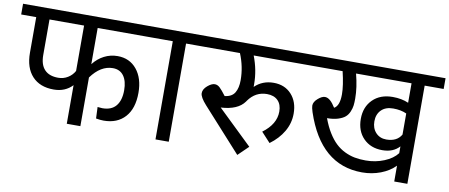

<svg xmlns="http://www.w3.org/2000/svg" viewBox="-83 -939 2799 1196"><g transform="rotate(10 1316.0 -341.0)"><path d="M861.8 -621.1H463.9V-392.1Q493.2 -429.7 532.7 -450Q572.3 -470.2 617.2 -470.2Q693.4 -470.2 738.8 -414.6Q784.2 -358.9 784.2 -267.1Q784.2 -167.5 735.1 -113.3Q686 -59.1 600.1 -59.1Q578.6 -59.1 551.8 -64L548.8 -136.2Q577.1 -133.8 579.1 -133.8Q636.7 -133.8 665.3 -168.7Q693.8 -203.6 693.8 -267.1Q693.8 -325.2 669.9 -358.2Q646 -391.1 601.1 -391.1Q524.4 -391.1 463.9 -308.1V0H377.9V-244.1Q332.5 -195.8 259.8 -195.8Q172.4 -195.8 123.8 -248.3Q75.2 -300.8 75.2 -396V-621.1H-20V-689H861.8ZM274.9 -272.9Q308.1 -272.9 335.4 -289.6Q362.8 -306.2 377.9 -334V-621.1H159.2V-396Q159.2 -335.4 188.5 -304.2Q217.8 -272.9 274.9 -272.9Z M1142.6 -689V-621.1H1022.9V0H939V-621.1H821.8V-689Z M1842.8 -689V-621.1H1450.7Q1484.4 -533.7 1484.4 -445.8V-428.2Q1532.7 -475.1 1603.5 -475.1Q1673.8 -475.1 1716.3 -428.7Q1758.8 -382.3 1758.8 -307.1Q1758.8 -246.6 1728 -193.8Q1697.3 -141.1 1642.6 -101.1L1585.4 -163.1Q1668.5 -224.6 1668.5 -304.2Q1668.5 -349.1 1643.8 -374Q1619.1 -398.9 1574.7 -398.9Q1502.4 -398.9 1457.5 -335.9Q1455.6 -332 1453.6 -330.1Q1412.1 -272 1304.7 -266.1L1522.5 -56.2L1457.5 6.8L1212.4 -264.2Q1172.4 -308.6 1172.4 -334Q1172.4 -358.9 1198 -380.9Q1223.6 -402.8 1243.7 -402.8Q1260.7 -402.8 1275.4 -389.2Q1290 -375.5 1316.4 -340.8Q1361.3 -345.7 1379.4 -375.7Q1397.5 -405.8 1397.5 -455.1Q1397.5 -539.6 1363.8 -621.1H1102.5V-689Z M2652.3 -689V-621.1H2532.2V0H2449.2V-100.1Q2413.1 -63 2358.2 -42Q2303.2 -21 2241.2 -21Q1978 -21 1873 -336.9Q1864.3 -364.3 1864.3 -377Q1864.3 -400.4 1889.2 -422.1Q1914.1 -443.8 1933.1 -443.8Q1951.2 -443.8 1968.3 -428.2Q1983.4 -414.6 2000.5 -387.2Q2034.2 -405.3 2034.2 -478Q2034.2 -533.7 2013.2 -621.1H1802.2V-689ZM2449.2 -498V-621.1H2098.1Q2120.1 -537.1 2120.1 -465.8Q2120.1 -440.9 2117.9 -422.6Q2115.7 -404.3 2106.7 -382.8Q2097.7 -361.3 2082 -347.9Q2066.4 -334.5 2037.4 -325.2Q2008.3 -315.9 1968.3 -315.9Q1986.8 -265.6 2010.3 -227.8Q2033.7 -189.9 2059.8 -165.3Q2085.9 -140.6 2117.2 -125.5Q2148.4 -110.4 2180.4 -104.2Q2212.4 -98.1 2250.5 -98.1Q2312.5 -98.1 2366.9 -120.4Q2421.4 -142.6 2449.2 -179.2V-222.2Q2410.6 -179.2 2341.3 -179.2Q2267.6 -179.2 2221.9 -225.6Q2176.3 -272 2176.3 -348.1Q2176.3 -423.8 2223.4 -470.5Q2270.5 -517.1 2349.1 -517.1Q2405.8 -517.1 2449.2 -498ZM2449.2 -296.9V-430.2Q2413.6 -446.8 2364.3 -446.8Q2316.4 -446.8 2289.3 -419.7Q2262.2 -392.6 2262.2 -348.1Q2262.2 -304.2 2287.8 -276.6Q2313.5 -249 2354.5 -249Q2421.9 -249 2449.2 -296.9Z"/></g></svg>

Font: FiraGO
Style: Regular
Weight: 400
Designer: bBox Type
Foundry: bBox Type GmbH
Version: Version 1.001;PS 001.001;hotconv 1.0.88;makeotf.lib2.5.64775